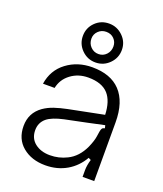

<svg xmlns="http://www.w3.org/2000/svg" viewBox="-148 -902 857 1009"><g transform="rotate(20 280.5 -397.5)"><path d="M48 -146Q48 -219 107 -261Q133 -279 164.5 -289.5Q196 -300 235 -308L431 -347Q428 -423 394 -461Q358 -501 282 -501Q226 -501 184.5 -470Q143 -439 133 -389H68Q80 -468 140.5 -513.5Q201 -559 283 -559Q386 -559 440 -502Q496 -443 496 -328V0H431V-38Q431 -65 441 -98L427 -105Q396 -51 345 -21Q292 10 225 10Q148 10 98 -31.5Q48 -73 48 -146ZM324 -70Q378 -96 408 -161Q425 -200 428.5 -224.5Q432 -249 433 -254Q435 -266 439 -272Q443 -278 454 -280L450 -296Q416 -288 357 -276L236 -251Q172 -237 144 -214Q113 -188 113 -146Q113 -100 146 -74Q179 -48 230 -48Q280 -48 324 -70ZM179 -697Q179 -742 210.5 -773.5Q242 -805 288 -805Q332 -805 364.5 -773.5Q397 -742 397 -697Q397 -652 365 -620Q333 -588 288 -588Q243 -588 211 -620Q179 -652 179 -697ZM349 -699Q349 -724 332 -741.5Q315 -759 288 -759Q262 -759 244 -741.5Q226 -724 226 -699Q226 -672 244 -653.5Q262 -635 288 -635Q314 -635 331.5 -653.5Q349 -672 349 -699Z"/></g></svg>

Font: Open Sauce Sans Light
Style: Regular
Weight: 300
Designer: Alfredo Marco Pradil
Foundry: Creative Sauce Fz LLC
Version: Version 1.477